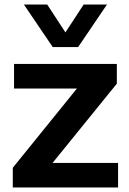

<svg xmlns="http://www.w3.org/2000/svg" viewBox="-20 -828 571 848"><path d="M36.5 0V-87L340 -462V-437H42V-545.5H496V-458.5L192 -83.5V-108.5H501.5V0ZM213 -620 85.5 -808H188.5L281 -666.5H257L349.5 -808H452.5L325 -620Z"/></svg>

Font: Encode Sans SemiExpanded SemiBold
Style: Regular
Weight: 600
Width: 6
Designer: Multiple Designers
Foundry: Impallari Type
Version: Version 3.002